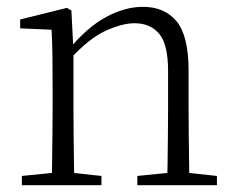

<svg xmlns="http://www.w3.org/2000/svg" viewBox="-20 -542 691 562"><path d="M44 0V-27L154 -38H174L277 -27V0ZM131 0Q132 -24 132.5 -64.5Q133 -105 133.5 -149Q134 -193 134 -226V-281Q134 -333 133.5 -375.5Q133 -418 131 -455L39 -459V-485L176 -519L189 -511L195 -393V-392V-226Q195 -193 195.5 -149Q196 -105 196.5 -64.5Q197 -24 198 0ZM382 0V-27L491 -38H512L615 -27V0ZM469 0Q470 -24 470.5 -64Q471 -104 471.5 -148Q472 -192 472 -226V-334Q472 -412 446 -443Q420 -474 374 -474Q339 -474 290.5 -452.5Q242 -431 184 -368L174 -398H182Q236 -463 291 -492.5Q346 -522 398 -522Q462 -522 497 -479.5Q532 -437 532 -335V-226Q532 -192 532.5 -148Q533 -104 533.5 -64Q534 -24 535 0Z"/></svg>

Font: Noto Serif JP ExtraLight
Style: Regular
Weight: 200
Designer: Ryoko NISHIZUKA  (kana & ideographs); Frank Grießhammer (Latin, Greek & Cyrillic); Wenlong ZHANG  (bopomofo); Sandoll Co
Foundry: Adobe
Version: Version 2.002-H1;hotconv 1.1.0;makeotfexe 2.6.0